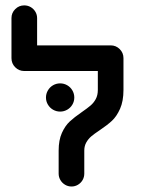

<svg xmlns="http://www.w3.org/2000/svg" viewBox="-20 -687 523 713"><path d="M197.8 -42.2V-127.8Q197.8 -166.7 209.8 -193.3Q221.9 -220 238.9 -235.7Q255.9 -251.5 283.3 -270.4Q304.1 -284.8 315.9 -294.8Q327.8 -304.8 335.6 -319.1Q343.3 -333.3 343.3 -353V-471.1H438.5V-353Q438.5 -311.5 425.9 -283.1Q413.3 -254.8 395.6 -238.3Q377.8 -221.9 349.6 -203Q330 -190 318.9 -180.6Q307.8 -171.1 300.4 -158Q293 -144.8 293 -127.8V-42.2Q293 -29.3 286.7 -18.3Q280.4 -7.4 269.4 -0.9Q258.5 5.6 245.6 5.6Q232.6 5.6 221.7 -0.9Q210.7 -7.4 204.3 -18.3Q197.8 -29.3 197.8 -42.2ZM70 -667Q83 -667 93.9 -660.7Q104.8 -654.4 111.3 -643.5Q117.8 -632.6 117.8 -619.6V-471.1H22.6V-619.6Q22.6 -639.3 36.5 -653.1Q50.4 -667 70 -667ZM22.6 -471.1Q22.6 -490.7 36.5 -504.6Q50.4 -518.5 70 -518.5H391.1Q410.7 -518.5 424.6 -504.6Q438.5 -490.7 438.5 -471.1Q438.5 -451.1 424.6 -437.2Q410.7 -423.3 391.1 -423.3H70Q50.4 -423.3 36.5 -437.2Q22.6 -451.1 22.6 -471.1ZM150.7 -324.8Q150.7 -338.9 157.8 -351.1Q164.8 -363.3 177 -370.4Q189.3 -377.4 203.3 -377.4Q217.4 -377.4 229.6 -370.4Q241.9 -363.3 248.9 -351.1Q255.9 -338.9 255.9 -324.8Q255.9 -310.7 248.9 -298.7Q241.9 -286.7 229.6 -279.6Q217.4 -272.6 203.3 -272.6Q189.3 -272.6 177 -279.6Q164.8 -286.7 157.8 -298.7Q150.7 -310.7 150.7 -324.8Z"/></svg>

Font: 26F Galaxy Hebrew Extra Bold
Style: Regular
Weight: 800
Designer: C₂₉H₂₅N₃O₅
Version: Version 1.000